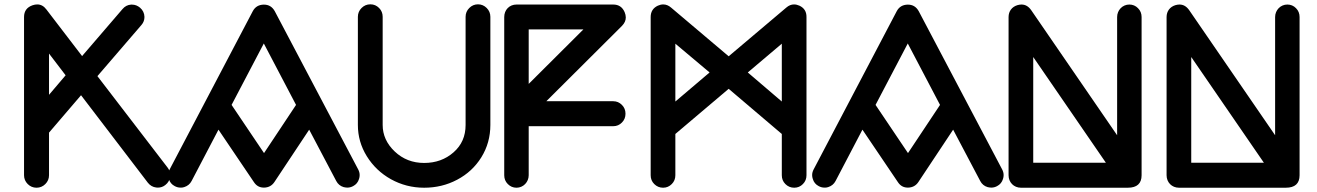

<svg xmlns="http://www.w3.org/2000/svg" viewBox="-20 -815 6127 893"><path d="M91.8 0C91.8 16.1 97.7 29.8 108.9 41C120.1 52.2 133.8 58.1 149.9 58.1C166 58.1 179.7 52.2 190.9 41C202.1 29.8 208 16.1 208 0V-198.2L356.9 -372.1L668 35.2C678.2 47.9 690.9 55.2 706.5 57.1C709 57.6 711.9 57.6 714.4 57.6C727.1 57.6 738.8 53.7 749 45.4C761.7 35.6 769 22.9 771 7.3C771.5 4.9 771.5 2 771.5 -0.5C771.5 -13.2 767.6 -24.9 759.8 -35.2L433.1 -460.9L638.2 -699.2C647.5 -710 651.9 -722.2 651.9 -736.3C651.4 -753.4 644.5 -768.1 631.3 -779.3C620.1 -788.6 607.9 -793.5 593.8 -793.5H589.4C573.7 -792.5 560.5 -785.6 549.8 -772.9L361.8 -554.2L195.8 -771C184.1 -786.6 169.9 -794.4 153.3 -794.4C146 -794.4 138.7 -793 131.3 -790.5C105 -781.2 91.8 -763.2 91.8 -735.8ZM208 -565.9 285.2 -464.8 208 -374Z M765.1 17.1C769.5 32.2 778.8 43.5 793 50.8C801.3 55.2 810.1 57.6 819.3 57.6C825.2 58.1 831.1 57.1 836.9 55.2C852.1 50.3 863.8 41 871.1 26.9L996.1 -211.9L1161.1 32.2C1172.4 49.3 1187.5 57.6 1207.5 57.6H1208.5C1228.5 57.1 1244.6 48.8 1255.9 32.2L1418 -211.9L1543.9 26.9C1551.3 41 1563 50.8 1578.1 55.2C1584 56.6 1589.8 57.6 1595.7 57.6C1605 57.6 1613.8 55.2 1622.1 50.8C1636.2 43.5 1645.5 32.2 1649.9 17.1C1651.9 11.2 1652.8 5.4 1652.8 -0.5C1652.8 -9.8 1650.4 -18.6 1646 -26.9L1257.8 -763.2C1246.6 -783.2 1230 -793.5 1207.5 -793.5H1206.5C1183.6 -793 1166.5 -783.2 1155.8 -763.2L769 -26.9C764.6 -18.6 762.2 -9.8 762.2 -0.5C762.2 5.4 763.2 11.2 765.1 17.1ZM1207 -612.8 1356.9 -327.1 1208 -103 1057.1 -327.1Z M1644.5 -233.9C1644.5 -181.6 1658.2 -133.3 1686 -88.4C1713.9 -43.5 1751 -7.8 1798.3 18.6C1845.7 44.9 1897.5 58.1 1952.6 58.1C2007.8 58.1 2059.1 45.9 2106 21C2153.3 -3.9 2190.9 -38.6 2218.8 -83.5C2246.6 -128.4 2260.7 -178.7 2260.7 -233.9V-736.8C2260.7 -752.9 2254.9 -766.6 2243.7 -777.8C2232.4 -789.1 2218.8 -794.9 2203.1 -794.9C2187.5 -794.9 2173.8 -789.1 2162.6 -777.8C2151.4 -766.6 2145.5 -752.9 2145.5 -736.8V-233.9C2145.5 -181.6 2127 -139.2 2089.4 -106.4C2052.2 -73.7 2006.8 -57.1 1952.6 -57.1C1899.4 -57.1 1853.5 -74.7 1815.9 -110.4C1778.3 -146 1759.8 -187.5 1759.8 -233.9V-736.8C1759.8 -752.9 1754.4 -766.6 1743.2 -777.8C1731.9 -789.1 1718.8 -794.9 1702.6 -794.9C1686.5 -794.9 1672.9 -789.1 1661.6 -777.8C1650.4 -766.6 1644.5 -752.9 1644.5 -736.8V-233.9Z M2325.2 0C2325.2 16.1 2330.6 29.8 2341.8 41C2353 52.2 2366.2 58.1 2382.3 58.1C2414.1 58.1 2439 31.7 2439 0V-228H2832C2848.1 -228 2861.8 -233.9 2872.6 -245.1C2883.8 -256.3 2889.2 -270 2889.2 -286.1C2889.2 -302.2 2883.8 -315.9 2872.6 -327.1C2861.3 -338.4 2848.1 -344.2 2832 -344.2H2521L2873 -694.8C2884.8 -707 2890.6 -719.7 2890.6 -733.9C2890.6 -741.7 2888.7 -750 2885.3 -758.3C2875 -782.2 2857.4 -793.9 2832 -793.9H2382.3C2349.1 -793.9 2325.2 -769 2325.2 -735.8ZM2439 -678.2H2693.4L2439 -424.8Z M3006.3 0C3006.3 16.1 3011.7 29.8 3022.9 41C3034.2 52.2 3047.9 58.1 3064 58.1C3080.1 58.1 3093.3 52.2 3104.5 41C3115.7 29.8 3121.1 16.1 3121.1 0V-191.9L3369.1 -401.9L3616.2 -191.9V0C3616.2 16.1 3621.6 29.8 3632.8 41C3644 52.2 3657.7 58.1 3673.8 58.1C3689.9 58.1 3703.6 52.2 3714.4 41C3725.6 29.8 3731 16.1 3731 0V-735.8C3731.4 -760.7 3720.2 -778.3 3698.2 -788.6C3689.5 -792.5 3681.2 -794.4 3672.9 -794.4C3660.6 -794.4 3648.4 -789.6 3637.2 -779.8L3369.1 -553.2L3101.1 -779.8C3089.8 -789.6 3077.6 -794.4 3064.9 -794.4C3056.6 -794.4 3048.3 -792.5 3039.6 -788.6C3017.6 -778.3 3006.3 -760.7 3006.3 -735.8ZM3121.1 -611.8 3280.3 -478 3121.1 -342.8ZM3616.2 -611.8V-342.8L3458 -478Z M3760.3 17.1C3764.6 32.2 3773.9 43.5 3788.1 50.8C3796.4 55.2 3805.2 57.6 3814.5 57.6C3820.3 58.1 3826.2 57.1 3832 55.2C3847.2 50.3 3858.9 41 3866.2 26.9L3991.2 -211.9L4156.2 32.2C4167.5 49.3 4182.6 57.6 4202.6 57.6H4203.6C4223.6 57.1 4239.7 48.8 4251 32.2L4413.1 -211.9L4539.1 26.9C4546.4 41 4558.1 50.8 4573.2 55.2C4579.1 56.6 4585 57.6 4590.8 57.6C4600.1 57.6 4608.9 55.2 4617.2 50.8C4631.3 43.5 4640.6 32.2 4645 17.1C4647 11.2 4647.9 5.4 4647.9 -0.5C4647.9 -9.8 4645.5 -18.6 4641.1 -26.9L4252.9 -763.2C4241.7 -783.2 4225.1 -793.5 4202.6 -793.5H4201.7C4178.7 -793 4161.6 -783.2 4150.9 -763.2L3764.2 -26.9C3759.8 -18.6 3757.3 -9.8 3757.3 -0.5C3757.3 5.4 3758.3 11.2 3760.3 17.1ZM4202.1 -612.8 4352.1 -327.1 4203.1 -103 4052.2 -327.1Z M4670.9 0C4670.9 33.2 4695.3 58.1 4728.5 58.1H5225.6C5268.1 58.1 5289.6 38.6 5289.6 0V-735.8C5289.6 -752 5284.2 -765.6 5272.9 -776.9C5262.2 -788.1 5248.5 -793.9 5232.4 -793.9C5200.7 -793.9 5175.8 -767.6 5175.8 -735.8V-186L4775.9 -768.1C4763.7 -785.2 4749 -793.9 4731 -793.9C4725.1 -793.9 4718.8 -793 4711.9 -791C4686.5 -783.2 4670.9 -762.7 4670.9 -735.8ZM4785.6 -549.8 5123.5 -58.1H4785.6Z M5405.8 0C5405.8 33.2 5430.2 58.1 5463.4 58.1H5960.4C6002.9 58.1 6024.4 38.6 6024.4 0V-735.8C6024.4 -752 6019 -765.6 6007.8 -776.9C5997.1 -788.1 5983.4 -793.9 5967.3 -793.9C5935.5 -793.9 5910.6 -767.6 5910.6 -735.8V-186L5510.7 -768.1C5498.5 -785.2 5483.9 -793.9 5465.8 -793.9C5460 -793.9 5453.6 -793 5446.8 -791C5421.4 -783.2 5405.8 -762.7 5405.8 -735.8ZM5520.5 -549.8 5858.4 -58.1H5520.5Z"/></svg>

Font: Nemoy
Style: Bold
Weight: 700
Designer: BSozoo
Foundry: BSozoo
Version: Version 001.000